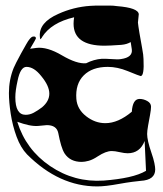

<svg xmlns="http://www.w3.org/2000/svg" viewBox="-20 -662 586 689"><path d="M329 7Q192 7 77 -108Q54 -132 39.5 -171.5Q25 -211 18.5 -253.5Q12 -296 12 -328Q12 -376 29 -418Q31 -423 38.5 -438Q46 -453 56 -471Q66 -489 74 -503Q82 -517 85 -520Q93 -531 100 -531H102Q108 -531 109 -525Q109 -522 88 -487L110 -490Q149 -495 203 -463Q256 -432 289 -435Q303 -442 317 -446Q331 -450 345 -451Q351 -451 360 -451Q369 -451 380 -450Q403 -448 414 -450Q457 -456 453 -485L449 -511Q442 -507 434 -504.5Q426 -502 415 -501Q372 -498 355 -498Q244 -498 244 -577Q244 -582 244.5 -588Q245 -594 246 -600Q164 -581 131 -529Q130 -525 124 -521L123 -531Q119 -581 189 -612Q244 -637 304 -641Q315 -642 325.5 -642Q336 -642 346 -642Q360 -642 373.5 -642Q387 -642 400 -640Q476 -634 478 -611Q478 -606 476.5 -596Q475 -586 475 -581Q476 -570 480.5 -543Q485 -516 490 -489.5Q495 -463 495 -450Q498 -390 485 -389Q482 -389 438 -407Q401 -422 367 -422Q311 -422 280.5 -391.5Q250 -361 254 -307Q257 -270 289 -245Q321 -220 358 -220Q404 -220 453 -261Q456 -307 481 -307Q495 -307 508.5 -299.5Q522 -292 522 -279Q522 -269 518.5 -250Q515 -231 511.5 -211.5Q508 -192 508 -181Q508 -159 523 -115Q531 -92 534 -77Q537 -62 537 -54Q537 -16 485 -13Q474 -12 454.5 -9.5Q435 -7 407 -2Q358 7 329 7ZM72 -250Q87 -250 101 -257.5Q115 -265 131 -277Q157 -299 157 -326Q157 -354 128 -389Q102 -422 75 -422Q53 -422 43 -372Q39 -354 37 -339.5Q35 -325 35 -313Q35 -250 72 -250ZM352 -14Q404 -18 442 -26.5Q480 -35 504 -49L499 -156Q482 -112 438 -112Q427 -112 409.5 -116Q392 -120 381 -120Q360 -120 331 -101Q313 -89 298.5 -85Q284 -81 273 -81Q232 -81 212 -111Q205 -122 199.5 -140.5Q194 -159 189 -185Q183 -213 148 -213L116 -210Q101 -209 82.5 -213Q64 -217 42 -225Q73 -125 160 -66Q247 -7 352 -14Z"/></svg>

Font: Moo Lah Lah
Style: Regular
Weight: 400
Designer: Robert E. Leuschke
Foundry: Robert E. Leuschke
Version: Version 1.010; ttfautohint (v1.8.3)